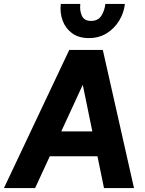

<svg xmlns="http://www.w3.org/2000/svg" viewBox="-46 -953 735 973"><path d="M-26 0 305 -700H455L132 0ZM168 -161 183 -287H505L490 -161ZM481 0 337 -700H475L633 0ZM404 -760Q353 -760 319.5 -784.5Q286 -809 271.5 -848.5Q257 -888 262 -933H361Q357 -899 369 -873Q381 -847 415 -847Q451 -847 467.5 -873Q484 -899 488 -933H587Q582 -888 558 -848.5Q534 -809 495 -784.5Q456 -760 404 -760Z"/></svg>

Font: Inclusive Sans
Style: Bold Italic
Weight: 700
Italic angle: -7°
Designer: Olivia King
Foundry: Olivia King
Version: Version 2.004